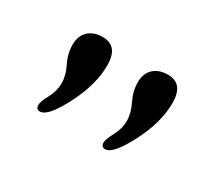

<svg xmlns="http://www.w3.org/2000/svg" viewBox="-55 -798 462 408"><g transform="rotate(30 176.5 -594.0)"><path d="M66 -492Q56 -492 56 -503Q56 -511 66 -529.5Q76 -548 76 -567Q76 -586 65.5 -607Q55 -628 55 -650Q55 -672 68 -684Q81 -696 103 -696Q141 -696 141 -648.5Q141 -601 113 -546.5Q85 -492 66 -492ZM226 -492Q216 -492 216 -503Q216 -511 226 -529.5Q236 -548 236 -567Q236 -586 225.5 -607Q215 -628 215 -650Q215 -672 228 -684Q241 -696 263 -696Q301 -696 301 -648.5Q301 -601 273 -546.5Q245 -492 226 -492Z"/></g></svg>

Font: Macondo Swash Caps
Style: Regular
Weight: 400
Designer: John Vargas Beltran
Foundry: John Vargas Beltran
Version: Version 2.001